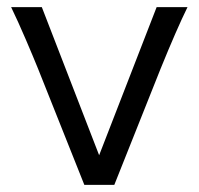

<svg xmlns="http://www.w3.org/2000/svg" viewBox="-20 -518 557 538"><path d="M429.7 -324.7 300.3 0H216.3L86.9 -324.7Q73.7 -357.4 52 -408Q30.3 -458.5 11.2 -498H97.2L257.8 -83L418.9 -498H505.4Q475.6 -437.5 429.7 -324.7Z"/></svg>

Font: Lesson One Light
Style: Regular
Weight: 300
Designer: But Ko, Victor Gaultney, Annie Olsen, Julie Remington, Don Collingsworth, Eric Hays, Becca Hirsbrunner
Version: Version 1.100